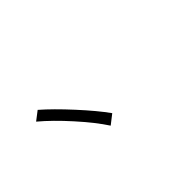

<svg xmlns="http://www.w3.org/2000/svg" viewBox="23 -1070 1454 1454"><g transform="rotate(-45 750.0 -343.0)"><path d="M363.3 -581.1Q451.2 -504.9 565.4 -380.4Q679.7 -255.9 745.1 -164.1L669.9 -105.5Q606.4 -203.1 497.1 -324.7Q387.7 -446.3 292 -526.4Z"/></g></svg>

Font: Bpmf Zihi Sans Regular
Style: Regular
Weight: 400
Foundry: But Ko
Version: Version 1.320